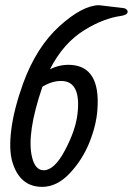

<svg xmlns="http://www.w3.org/2000/svg" viewBox="-20 -707 512 740"><path d="M143.6 -373Q81.5 -191.9 103.5 -101.1Q115.7 -50.8 148.4 -50.8Q189.5 -50.8 230 -127Q270.5 -203.1 278.3 -265.1Q294.4 -395 215.3 -395Q180.7 -395 143.6 -373ZM172.4 -439.9Q210.4 -459 251.5 -457Q367.7 -451.2 355.5 -285.2Q351.6 -226.1 325 -158.9Q298.3 -91.8 249 -39.3Q199.7 13.2 142.6 13.2Q55.7 13.2 27.3 -84Q13.7 -130.9 23.7 -209Q33.7 -287.1 69.3 -386.2Q120.6 -525.9 209 -606Q297.4 -686 361.3 -687L455.6 -675.8Q464.4 -674.8 469.5 -668.5Q474.6 -662.1 469.5 -655Q464.4 -647.9 439.5 -644.5Q414.6 -641.1 379.6 -628.2Q344.7 -615.2 306.6 -591.8Q224.6 -542 172.4 -439.9Z"/></svg>

Font: Allan
Style: Regular
Weight: 400
Designer: Anton Koovit
Foundry: Anton Koovit
Version: Version 1.002